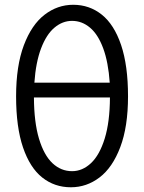

<svg xmlns="http://www.w3.org/2000/svg" viewBox="-20 -772 603 804"><path d="M286.6 -752Q354.5 -752 406.2 -710.7Q458 -669.4 487.1 -583.5Q516.1 -497.6 516.1 -368.7Q516.1 -241.2 483.6 -155.8Q451.2 -70.3 397 -29.1Q342.8 12.2 276.9 12.2Q208.5 12.2 157 -28.6Q105.5 -69.3 76.4 -154.5Q47.4 -239.7 47.4 -368.7Q47.4 -496.1 79.8 -582.3Q112.3 -668.5 166.5 -710.2Q220.7 -752 286.6 -752ZM440.4 -363.8H122.1Q122.6 -260.3 143.3 -191.2Q164.1 -122.1 199.7 -88.6Q235.4 -55.2 281.7 -55.2Q325.2 -55.2 361.1 -88.9Q397 -122.6 418.5 -191.9Q439.9 -261.2 440.4 -363.8ZM124 -425.8H439.5Q433.6 -511.7 412.1 -569.8Q390.6 -627.9 356.9 -656.2Q323.2 -684.6 281.7 -684.6Q241.7 -684.6 208 -656.2Q174.3 -627.9 152.1 -569.6Q129.9 -511.2 124 -425.8Z"/></svg>

Font: Lesson One Light
Style: Regular
Weight: 300
Designer: But Ko, Victor Gaultney, Annie Olsen, Julie Remington, Don Collingsworth, Eric Hays, Becca Hirsbrunner
Version: Version 1.100